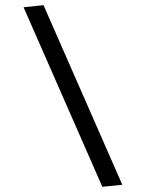

<svg xmlns="http://www.w3.org/2000/svg" viewBox="-20 -721 569 741"><path d="M452 -8 375 0 71 -693 148 -701Z"/></svg>

Font: TypoPRO Titillium Maps
Style: 400 wt
Weight: 400
Designer: Campivisivi
Foundry: Accademia di Belle Arti di Urbino and students of MA course of Visual design
Version: Version 001.001